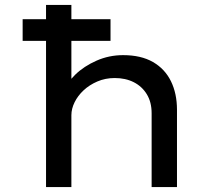

<svg xmlns="http://www.w3.org/2000/svg" viewBox="-20 -760 904 780"><path d="M72 -594V-682H429V-594ZM167 0V-740H270V-391L239 -386Q251 -423 286 -457Q321 -491 372 -513.5Q423 -536 480 -536Q553 -536 601.5 -508Q650 -480 674.5 -430Q699 -380 699 -314V0H596V-300Q596 -345 576.5 -377Q557 -409 523.5 -426Q490 -443 446 -443Q408 -443 375.5 -429Q343 -415 319.5 -393Q296 -371 283 -344.5Q270 -318 270 -292V0H219Q197 0 184 0Q171 0 167 0Z"/></svg>

Font: Lexend Mega
Style: Regular
Weight: 400
Designer: Bonnie Shaver-Troup, Thomas Jockin
Foundry: Lexend
Version: Version 1.007